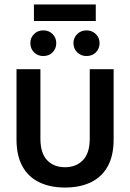

<svg xmlns="http://www.w3.org/2000/svg" viewBox="-20 -828 583 860"><path d="M271 12Q205 12 156 -11.5Q107 -35 80.5 -83Q54 -131 54 -203V-518H161V-207Q161 -142 191 -110.5Q221 -79 271 -79Q321 -79 351.5 -110.5Q382 -142 382 -207V-518H489V-203Q489 -131 462.5 -83Q436 -35 387 -11.5Q338 12 271 12ZM367 -577Q343 -577 326 -593.5Q309 -610 309 -635Q309 -659 326 -675.5Q343 -692 367 -692Q392 -692 409 -675.5Q426 -659 426 -635Q426 -610 409.5 -593.5Q393 -577 367 -577ZM174 -577Q149 -577 132.5 -593.5Q116 -610 116 -635Q116 -659 132.5 -675.5Q149 -692 174 -692Q199 -692 215.5 -675.5Q232 -659 232 -635Q232 -610 215.5 -593.5Q199 -577 174 -577ZM132 -734V-808H409V-734Z"/></svg>

Font: TikTok Sans 24pt Medium
Style: Regular
Weight: 500
Version: Version 4.000